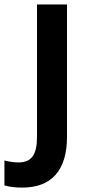

<svg xmlns="http://www.w3.org/2000/svg" viewBox="-87 -663 405 872"><path d="M217.3 -41.5Q217.3 71.8 165.8 130.4Q114.3 189 13.7 189Q-31.7 189 -66.9 179.2V65.9Q-31.7 74.7 -2.4 74.7Q41.5 74.7 61.3 47.1Q81.1 19.5 81.1 -40.5V-642.6H217.3Z"/></svg>

Font: Khula Bold
Style: Regular
Weight: 700
Designer: Erin McLaughlin, Steve Matteson
Version: Version 1.000;PS 1.0;hotconv 1.0.72;makeotf.lib2.5.5900